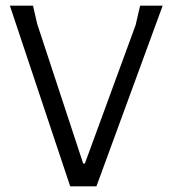

<svg xmlns="http://www.w3.org/2000/svg" viewBox="-20 -661 604 681"><path d="M229 0H322L557 -641H477L461 -572L281 -81H275L112 -576L97 -641H15Z"/></svg>

Font: Alegreya Sans SC
Style: Regular
Weight: 400
Designer: Juan Pablo del Peral
Foundry: Huerta Tipografica
Version: Version 1.000;PS 001.000;hotconv 1.0.70;makeotf.lib2.5.58329